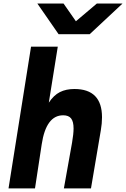

<svg xmlns="http://www.w3.org/2000/svg" viewBox="-20 -1050 703 1070"><path d="M153 -790H302L252 -478Q279.5 -519.5 313.8 -536.8Q348 -554 394.5 -554Q548.5 -554 548.5 -396.5Q548.5 -362 542 -324.5L487 0H336L381.5 -254.5Q390 -304 390 -334Q390 -372.5 376.2 -390Q362.5 -407.5 332 -407.5Q237 -407.5 212.5 -246L175 0H27.5ZM188 -1030.5H334L403 -931.5L520 -1030.5H663L480 -859.5H306.5Z"/></svg>

Font: JuliaMono ExtraBoldItalic
Style: Regular
Weight: 800
Italic angle: -9°
Monospace: yes
Designer: cormullion
Foundry: corm
Version: Version 0.049; ttfautohint (v1.8.4)